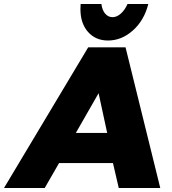

<svg xmlns="http://www.w3.org/2000/svg" viewBox="-75 -942 862 962"><path d="M491 -125 520 0H728L554 -705H367L-55 0H149L221 -125ZM419 -475 462 -276H305ZM489 -856Q467 -856 452 -873.5Q437 -891 433 -922H329Q328 -913 328 -896Q328 -825 366 -782Q404 -739 466 -739Q535 -739 591.5 -790Q648 -841 668 -922H564Q550 -891 530 -873.5Q510 -856 489 -856Z"/></svg>

Font: Geom Black
Style: Bold Italic
Weight: 900
Italic angle: -10°
Version: Version 1.102